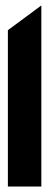

<svg xmlns="http://www.w3.org/2000/svg" viewBox="-20 -686 186 706"><path d="M9 0H132V-666L9 -575Z"/></svg>

Font: Charger Pro
Style: UltraNar
Weight: 900
Designer: Jasper
Foundry: Cannot Into Space Fonts
Version: Version 1.09